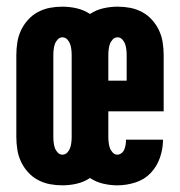

<svg xmlns="http://www.w3.org/2000/svg" viewBox="-20 -548 540 576"><path d="M167 8Q148 8 129.5 4.5Q111 1 94 -8Q77 -17 64 -31.5Q51 -46 43 -63Q35 -80 32 -99Q29 -118 29 -137V-383Q29 -402 32 -421Q35 -440 43 -457Q51 -474 64 -488.5Q77 -503 94 -512Q111 -521 129.5 -524.5Q148 -528 167 -528Q189 -528 210.5 -523Q232 -518 250 -506Q268 -518 289.5 -523Q311 -528 333 -528Q352 -528 370.5 -524.5Q389 -521 406 -512Q423 -503 436 -488.5Q449 -474 457 -457Q465 -440 468 -421Q471 -402 471 -383V-214H305V-137Q305 -129 306 -120.5Q307 -112 309.5 -104.5Q312 -97 318 -90.5Q324 -84 332 -84Q339 -84 345 -89Q351 -94 353.5 -101Q356 -108 357 -115Q358 -122 358 -129H469Q469 -102 460 -75.5Q451 -49 432 -29Q413 -9 386 -0.5Q359 8 332 8Q311 8 289.5 3Q268 -2 250 -14Q232 -2 210.5 3Q189 8 167 8ZM305 -306H360V-383Q360 -391 359 -399.5Q358 -408 355.5 -415.5Q353 -423 347 -429.5Q341 -436 333 -436Q324 -436 318 -429.5Q312 -423 309.5 -415.5Q307 -408 306 -399.5Q305 -391 305 -383ZM167 -84Q176 -84 182 -90.5Q188 -97 190.5 -104.5Q193 -112 194 -120.5Q195 -129 195 -137V-383Q195 -391 194 -399.5Q193 -408 190.5 -415.5Q188 -423 182 -429.5Q176 -436 167 -436Q159 -436 153 -429.5Q147 -423 144.5 -415.5Q142 -408 141 -399.5Q140 -391 140 -383V-137Q140 -129 141 -120.5Q142 -112 144.5 -104.5Q147 -97 153 -90.5Q159 -84 167 -84Z"/></svg>

Font: Iosevka Curly Slab Heavy
Style: Regular
Weight: 900
Monospace: yes
Designer: Belleve Invis
Foundry: Belleve Invis
Version: Version 22.1.2; ttfautohint (v1.8.4)